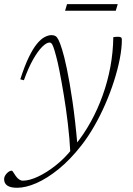

<svg xmlns="http://www.w3.org/2000/svg" viewBox="-69 -671 646 932"><path d="M47 -281.5 29.5 -286Q50.5 -351.5 70.8 -393.2Q91 -435 110.5 -458.5Q130 -482 148 -491.2Q166 -500.5 181 -500.5Q192.5 -500.5 200.2 -496Q208 -491.5 215.2 -477Q222.5 -462.5 232 -432Q242 -401.5 255.5 -337.5Q269 -273.5 282.8 -179.8Q296.5 -86 307 35L272.5 71.5Q269 1 260.2 -72.2Q251.5 -145.5 240.5 -211.2Q229.5 -277 219.8 -326.2Q210 -375.5 203.5 -398Q195.5 -428.5 190.2 -442.5Q185 -456.5 180.8 -460.5Q176.5 -464.5 171.5 -464.5Q156.5 -464.5 135.5 -443.5Q114.5 -422.5 91.5 -382Q68.5 -341.5 47 -281.5ZM280.5 52.5 297 31.5Q338 -19 371.5 -79.5Q405 -140 429.2 -207.5Q453.5 -275 466.8 -346.5Q480 -418 481 -490.5Q487 -491.5 492 -492Q497 -492.5 503 -492.5Q513.5 -492.5 518 -489.8Q522.5 -487 522.5 -478.5Q522.5 -437 512.5 -385.5Q502.5 -334 484.5 -277.8Q466.5 -221.5 442 -165.2Q417.5 -109 388 -57.8Q358.5 -6.5 326 35Q272 104 216 149.5Q160 195 108 217.8Q56 240.5 14 240.5Q-18 240.5 -33.5 229.8Q-49 219 -49 199Q-49 184.5 -36.5 171Q-24 157.5 -11.5 157.5Q-9 157.5 -4 166Q1 174.5 8 184Q15 194 23.8 200Q32.5 206 42 206Q74 206 116.2 186Q158.5 166 202 131.5Q245.5 97 280.5 52.5ZM247 -619 256.5 -651H502.5L493 -619Z"/></svg>

Font: Newsreader 9pt ExtraLight
Style: Italic
Weight: 250
Italic angle: -17°
Designer: Hugues Gentile
Foundry: Production Type
Version: Version 1.003